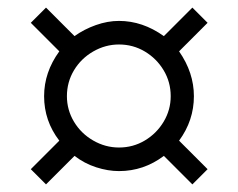

<svg xmlns="http://www.w3.org/2000/svg" viewBox="-20 -522 626 505"><path d="M61 -77 136 -152Q96 -204 96 -269Q96 -332 136 -387L61 -462L101 -502L176 -427Q201 -445 232 -456Q263 -467 293 -467Q355 -467 411 -427L486 -502L526 -462L451 -387Q490 -331 490 -269Q490 -205 451 -152L526 -77L486 -37L411 -112Q358 -72 293 -72Q264 -72 233 -82Q202 -92 176 -112L101 -37ZM293 -134Q330 -134 361 -152.5Q392 -171 410.5 -202Q429 -233 429 -269Q429 -306 410.5 -337Q392 -368 361 -386.5Q330 -405 293 -405Q257 -405 225 -386.5Q193 -368 174.5 -337Q156 -306 156 -269Q156 -233 174.5 -202Q193 -171 225 -152.5Q257 -134 293 -134Z"/></svg>

Font: Eudoxus Sans Light
Style: Regular
Weight: 300
Designer: Stijn de Vries
Foundry: tokotype
Version: Version 2.005